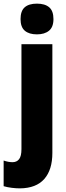

<svg xmlns="http://www.w3.org/2000/svg" viewBox="-62 -796 365 1056"><path d="M51 -691Q51 -736 74 -756Q97 -776 141 -776Q185 -776 208.5 -756Q232 -736 232 -691Q232 -647 207.5 -627Q183 -607 141 -607Q98 -607 74.5 -627Q51 -647 51 -691ZM48 240Q27 240 2.5 237Q-22 234 -42 228V87Q-16 96 7 96Q30 96 43 79.5Q56 63 56 24V-553H226V45Q226 138 181.5 188.5Q137 239 48 240Z"/></svg>

Font: Noto Sans Gurmukhi UI Condensed Black
Style: Regular
Weight: 900
Width: 3
Designer: Jelle Bosma - Monotype Design Team
Foundry: Monotype Imaging Inc.
Version: Version 2.004; ttfautohint (v1.8.4.7-5d5b)